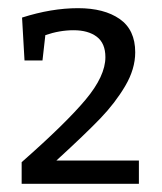

<svg xmlns="http://www.w3.org/2000/svg" viewBox="-20 -796 396 470"><path d="M320 -403V-346H33V-399Q141 -494 189.5 -552Q238 -610 238 -656Q238 -690 217 -706Q196 -722 160 -722Q126 -722 91 -710L84 -648H40L34 -753Q106 -776 171 -776Q235 -776 273 -749.5Q311 -723 311 -668Q311 -627 286.5 -585.5Q262 -544 225.5 -506Q189 -468 118 -403Z"/></svg>

Font: Bitter Pro
Style: Regular
Weight: 400
Designer: Sol Matas, and Bitter project Authors
Foundry: Sol Matas
Version: Version 1.010